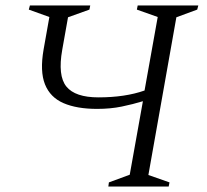

<svg xmlns="http://www.w3.org/2000/svg" viewBox="-20 -680 753 700"><path d="M375 0 377 -15 453 -43 501 -311Q465 -300 424 -291.5Q383 -283 334 -283Q260 -283 211.5 -304Q163 -325 144 -372.5Q125 -420 139 -500L160 -618L85 -645L89 -660H309L306 -645L228 -617L207 -499Q190 -404 222 -364.5Q254 -325 339 -325Q436 -325 507 -350L555 -618L479 -645L482 -660H703L699 -645L623 -617L521 -42L598 -15L595 0Z"/></svg>

Font: Spectral SC Light
Style: Italic
Weight: 300
Italic angle: -10°
Designer: Jean-Baptiste Levee
Foundry: Production Type
Version: Version 2.001